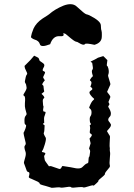

<svg xmlns="http://www.w3.org/2000/svg" viewBox="-20 -892 640 914"><path d="M345.7 -860.4C337.9 -868.2 327.1 -872.1 315.4 -872.1C305.7 -872.1 294.9 -870.1 282.2 -865.2C253.9 -853.5 231.4 -839.8 213.9 -824.2C212.9 -823.2 203.1 -816.4 182.6 -803.7C162.1 -790 147.5 -773.4 139.6 -755.9C132.8 -739.3 128.9 -726.6 127.9 -718.8C127 -714.8 127.9 -712.9 129.9 -711.9C134.8 -708 139.6 -705.1 143.6 -704.1C158.2 -700.2 167 -692.4 169.9 -681.6C170.9 -675.8 176.8 -672.9 184.6 -672.9C192.4 -672.9 204.1 -675.8 218.8 -681.6C227.5 -708 243.2 -720.7 261.7 -719.7C281.2 -717.8 287.1 -722.7 280.3 -733.4C287.1 -733.4 292 -731.4 295.9 -727.5L301.8 -722.7C324.2 -703.1 337.9 -693.4 342.8 -693.4C346.7 -693.4 349.6 -691.4 354.5 -688.5C370.1 -678.7 379.9 -676.8 383.8 -681.6C386.7 -686.5 402.3 -684.6 429.7 -678.7C450.2 -684.6 460.9 -695.3 463.9 -710C464.8 -715.8 464.8 -721.7 464.8 -727.5C464.8 -734.4 464.8 -741.2 462.9 -747.1C460.9 -751 460.9 -758.8 460 -772.5C459 -786.1 440.4 -801.8 405.3 -819.3C400.4 -821.3 395.5 -823.2 390.6 -824.2C385.7 -825.2 371.1 -836.9 345.7 -860.4ZM491.2 -605.5C480.5 -617.2 474.6 -622.1 473.6 -623L471.7 -625C455.1 -620.1 447.3 -617.2 446.3 -617.2C446.3 -616.2 434.6 -610.4 411.1 -598.6C416 -594.7 418 -592.8 418.9 -592.8C418.9 -591.8 419.9 -585 421.9 -572.3C422.9 -566.4 421.9 -562.5 418.9 -558.6C416 -554.7 417 -545.9 421.9 -531.2C422.9 -529.3 421.9 -528.3 418.9 -526.4C416 -524.4 413.1 -519.5 408.2 -511.7C407.2 -509.8 409.2 -507.8 413.1 -504.9C417 -501 416 -493.2 410.2 -479.5C418.9 -473.6 421.9 -468.8 418 -464.8C413.1 -460.9 409.2 -459 407.2 -456.1C404.3 -452.1 406.2 -446.3 411.1 -439.5C416 -432.6 420.9 -427.7 426.8 -422.9C429.7 -420.9 427.7 -418 422.9 -414.1C418 -410.2 412.1 -400.4 405.3 -382.8C403.3 -380.9 405.3 -377 410.2 -373C415 -369.1 417 -361.3 415 -348.6C414.1 -344.7 413.1 -341.8 410.2 -337.9C407.2 -334 406.2 -325.2 408.2 -311.5C409.2 -307.6 410.2 -305.7 412.1 -303.7C414.1 -301.8 413.1 -298.8 407.2 -295.9C409.2 -287.1 409.2 -282.2 409.2 -281.2C409.2 -280.3 408.2 -275.4 407.2 -262.7C407.2 -258.8 410.2 -255.9 415 -252.9C419.9 -250 417 -244.1 406.2 -232.4C409.2 -218.8 411.1 -211.9 411.1 -210.9C412.1 -210 409.2 -203.1 405.3 -189.5C403.3 -185.5 404.3 -182.6 407.2 -178.7C410.2 -174.8 409.2 -167 407.2 -156.2C406.2 -149.4 406.2 -146.5 404.3 -145.5C402.3 -144.5 401.4 -135.7 400.4 -119.1C399.4 -116.2 397.5 -114.3 392.6 -113.3C388.7 -112.3 381.8 -106.4 371.1 -95.7C366.2 -90.8 355.5 -88.9 341.8 -90.8C328.1 -93.8 307.6 -97.7 279.3 -101.6C276.4 -102.5 274.4 -99.6 272.5 -94.7C270.5 -89.8 266.6 -86.9 261.7 -87.9L224.6 -100.6C223.6 -101.6 219.7 -101.6 212.9 -100.6C200.2 -117.2 195.3 -126 194.3 -127C193.4 -127.9 192.4 -132.8 190.4 -145.5C189.5 -149.4 191.4 -153.3 195.3 -158.2C198.2 -163.1 193.4 -166 181.6 -168C178.7 -168.9 178.7 -170.9 181.6 -174.8C184.6 -178.7 188.5 -188.5 193.4 -205.1C198.2 -221.7 200.2 -232.4 197.3 -237.3C194.3 -241.2 192.4 -246.1 189.5 -252C187.5 -255.9 187.5 -258.8 189.5 -262.7C191.4 -266.6 191.4 -277.3 192.4 -294.9C192.4 -295.9 190.4 -296.9 186.5 -299.8C182.6 -301.8 183.6 -303.7 190.4 -306.6C189.5 -324.2 189.5 -334 190.4 -335C191.4 -335.9 192.4 -341.8 196.3 -352.5C198.2 -358.4 196.3 -361.3 190.4 -360.4C185.5 -360.4 183.6 -366.2 186.5 -378.9C187.5 -383.8 187.5 -385.7 186.5 -386.7C185.5 -386.7 184.6 -394.5 183.6 -411.1C183.6 -418 185.5 -421.9 189.5 -424.8C193.4 -427.7 189.5 -434.6 177.7 -445.3C186.5 -452.1 191.4 -456.1 190.4 -458C189.5 -460 188.5 -465.8 187.5 -476.6C187.5 -482.4 186.5 -485.4 182.6 -487.3C178.7 -489.3 182.6 -497.1 193.4 -509.8C187.5 -518.6 184.6 -523.4 185.5 -525.4C186.5 -527.3 189.5 -533.2 194.3 -544.9C195.3 -548.8 192.4 -551.8 186.5 -553.7C180.7 -555.7 182.6 -562.5 189.5 -574.2C191.4 -578.1 191.4 -581.1 190.4 -585C189.5 -587.9 182.6 -593.8 168.9 -602.5C166 -611.3 164.1 -615.2 163.1 -616.2C162.1 -617.2 155.3 -621.1 142.6 -627C130.9 -613.3 125 -606.4 124 -605.5L96.7 -578.1C97.7 -571.3 98.6 -568.4 98.6 -567.4L108.4 -545.9C110.4 -542 109.4 -538.1 106.4 -535.2C103.5 -531.2 101.6 -522.5 98.6 -505.9C97.7 -502.9 98.6 -500 100.6 -496.1C103.5 -493.2 105.5 -486.3 106.4 -476.6C107.4 -471.7 105.5 -465.8 101.6 -459C98.6 -453.1 94.7 -447.3 91.8 -442.4V-440.4C90.8 -438.5 92.8 -436.5 95.7 -434.6C99.6 -432.6 100.6 -421.9 98.6 -401.4C97.7 -389.6 98.6 -380.9 100.6 -373C102.5 -366.2 104.5 -358.4 106.4 -351.6C107.4 -347.7 105.5 -344.7 101.6 -339.8C97.7 -335.9 95.7 -326.2 96.7 -311.5C96.7 -303.7 98.6 -298.8 102.5 -297.9C106.4 -296.9 104.5 -286.1 95.7 -266.6C94.7 -264.6 93.8 -263.7 92.8 -261.7C90.8 -258.8 94.7 -243.2 101.6 -214.8C103.5 -209 102.5 -203.1 98.6 -199.2C94.7 -195.3 95.7 -185.5 101.6 -168.9C103.5 -163.1 103.5 -155.3 100.6 -144.5C97.7 -132.8 95.7 -126 94.7 -123L93.8 -116.2L107.4 -79.1C108.4 -76.2 112.3 -73.2 117.2 -72.3C121.1 -70.3 121.1 -63.5 117.2 -50.8C116.2 -46.9 120.1 -43.9 128.9 -41C137.7 -37.1 148.4 -32.2 159.2 -27.3C166 -23.4 169.9 -20.5 168.9 -17.6C168 -15.6 176.8 -11.7 197.3 -6.8C214.8 -1 224.6 1 225.6 2C227.5 2 236.3 2 252 0C260.7 -1 266.6 0 269.5 1C272.5 2 283.2 1 301.8 -2C311.5 -3.9 317.4 -2.9 319.3 0C321.3 2 332 2 354.5 -1C366.2 -2 373 -2 376 0C378.9 2 389.6 -1 411.1 -7.8C418 -9.8 421.9 -10.7 423.8 -8.8C424.8 -6.8 430.7 -10.7 441.4 -21.5C446.3 -26.4 449.2 -29.3 448.2 -31.2C447.3 -33.2 455.1 -40 471.7 -53.7C477.5 -58.6 480.5 -62.5 479.5 -65.4C479.5 -68.4 486.3 -78.1 500 -93.8C502.9 -96.7 503.9 -100.6 502.9 -105.5C501 -110.4 501 -122.1 502.9 -139.6C504.9 -154.3 504.9 -166 502.9 -172.9C502 -178.7 502.9 -183.6 502.9 -185.5C502 -191.4 501 -200.2 502 -210.9L502.9 -228.5C503.9 -238.3 503.9 -243.2 502.9 -245.1C502 -247.1 499 -250 496.1 -255.9C493.2 -259.8 492.2 -263.7 490.2 -265.6C488.3 -267.6 491.2 -271.5 498 -278.3C506.8 -288.1 510.7 -295.9 506.8 -301.8C503.9 -306.6 501 -311.5 498 -314.5C493.2 -320.3 494.1 -328.1 502.9 -336.9C505.9 -339.8 507.8 -344.7 507.8 -349.6C508.8 -358.4 503.9 -369.1 496.1 -381.8C494.1 -384.8 496.1 -388.7 499 -391.6C502 -394.5 501 -398.4 496.1 -406.2C501 -418.9 503.9 -425.8 504.9 -428.7C506.8 -431.6 502.9 -438.5 492.2 -451.2C490.2 -454.1 489.3 -456.1 491.2 -458C492.2 -460 496.1 -469.7 503.9 -486.3C505.9 -489.3 505.9 -494.1 502.9 -502C501 -509.8 498 -519.5 495.1 -528.3C494.1 -531.2 494.1 -534.2 496.1 -539.1C498 -543.9 499 -552.7 496.1 -565.4C494.1 -573.2 492.2 -577.1 490.2 -578.1C487.3 -578.1 488.3 -586.9 491.2 -605.5Z"/></svg>

Font: Hermetico
Style: Regular
Weight: 400
Version: Version 1.0